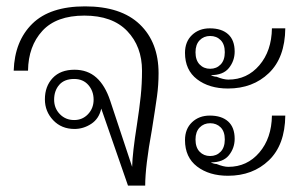

<svg xmlns="http://www.w3.org/2000/svg" viewBox="-20 -583 952 603"><path d="M298 -242Q291 -210 266.5 -194Q242 -178 214 -178Q173 -178 147 -205.5Q121 -233 121 -271Q121 -312 145.5 -338Q170 -364 214 -364Q255 -364 282.5 -339.5Q310 -315 326 -267L395 -59Q396 -103 410 -191Q418 -243 422 -281.5Q426 -320 426 -361Q426 -437 379.5 -485.5Q333 -534 245 -534Q157 -534 113 -486Q69 -438 68 -361H23Q26 -454 81.5 -508.5Q137 -563 247 -563Q360 -563 419 -506.5Q478 -450 478 -353Q478 -316 473 -280Q468 -244 457 -175Q436 -60 436 0H382ZM274 -270Q274 -297 257.5 -316Q241 -335 213 -335Q182 -335 166 -316.5Q150 -298 150 -270Q150 -243 168 -224.5Q186 -206 213 -206Q239 -206 256.5 -224.5Q274 -243 274 -270Z M561 -417Q561 -452 583 -473Q605 -494 639 -494Q676 -494 696.5 -475.5Q717 -457 717 -421Q717 -392 699 -369.5Q681 -347 642 -347Q652 -342 660 -342Q682 -333 697 -333Q756 -333 794.5 -378Q833 -423 834 -494H876Q875 -402 824.5 -353.5Q774 -305 696 -305Q637 -305 599 -334Q561 -363 561 -417ZM686 -419Q686 -444 673 -457Q660 -470 640 -470Q620 -470 607 -456.5Q594 -443 594 -419Q594 -394 607 -380.5Q620 -367 640 -367Q660 -367 673 -380.5Q686 -394 686 -419ZM561 -143Q561 -178 583 -199Q605 -220 639 -220Q676 -220 696.5 -201.5Q717 -183 717 -147Q717 -118 699 -95.5Q681 -73 642 -73Q652 -68 660 -68Q682 -59 697 -59Q756 -59 794.5 -104Q833 -149 834 -220H876Q875 -128 824.5 -79.5Q774 -31 696 -31Q637 -31 599 -60Q561 -89 561 -143ZM686 -145Q686 -170 673 -183Q660 -196 640 -196Q620 -196 607 -182.5Q594 -169 594 -145Q594 -120 607 -106.5Q620 -93 640 -93Q660 -93 673 -106.5Q686 -120 686 -145Z"/></svg>

Font: Taviraj ExtraLight
Style: Regular
Weight: 200
Designer: Katatrad Team
Foundry: CadsonDemak
Version: Version 1.030